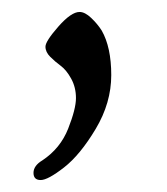

<svg xmlns="http://www.w3.org/2000/svg" viewBox="-20 -728 279 321"><path d="M51 -460Q81 -480 94 -513Q107 -546 107 -564Q107 -582 99 -596.5Q91 -611 81.5 -618Q72 -625 64 -633Q56 -641 56 -650Q56 -659 77.5 -683.5Q99 -708 113 -708Q122 -708 132.5 -698Q143 -688 150 -677Q166 -649 166 -602.5Q166 -556 140 -512.5Q114 -469 87 -448Q60 -427 48 -427Q36 -427 36 -439Q36 -451 51 -460Z"/></svg>

Font: Sorts Mill Goudy
Style: Italic
Weight: 400
Italic angle: -7.40001°
Version: Version 003.101